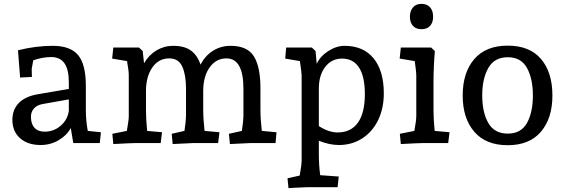

<svg xmlns="http://www.w3.org/2000/svg" viewBox="-20 -740 2923 993"><path d="M44 -120Q44 -173 77.5 -207.5Q111 -242 178 -253L336 -280V-313Q336 -380 313.5 -412.5Q291 -445 244 -445Q223 -445 198 -440.5Q173 -436 152 -428L144 -384L145 -342L84 -339L73 -480Q165 -503 253 -503Q344 -503 384 -455Q424 -407 424 -296V-170Q424 -117 434 -63L502 -56L496 0H359L346 -78Q326 -40 283.5 -15Q241 10 190 10Q123 10 83.5 -25.5Q44 -61 44 -120ZM211 -59Q258 -59 293.5 -89.5Q329 -120 336 -166V-226L201 -202Q172 -197 156 -179.5Q140 -162 140 -136Q140 -99 158.5 -79Q177 -59 211 -59Z M1164 -48 1231 -63Q1239 -117 1239 -140V-281Q1239 -438 1151 -438Q1098 -438 1065 -392.5Q1032 -347 1031 -273V-170Q1031 -126 1038 -63L1115 -56L1108 0H977L873 5L868 -48L934 -63Q942 -117 942 -140V-281Q942 -352 923 -395Q904 -438 855 -438Q801 -438 768.5 -392Q736 -346 735 -273V-170Q735 -123 741 -63L818 -56L811 0H678Q659 0 566 5L561 -48L636 -63Q646 -117 646 -140V-350Q646 -375 637 -424L560 -437L566 -494H699L718 -476L725 -413Q750 -456 789.5 -479.5Q829 -503 876 -503Q934 -503 967.5 -478.5Q1001 -454 1017 -406Q1042 -453 1082.5 -478Q1123 -503 1172 -503Q1260 -503 1293.5 -448Q1327 -393 1327 -283V-170Q1327 -126 1334 -63L1410 -56L1405 0H1273L1169 5Z M1467 182 1530 168Q1540 114 1540 88V-350Q1540 -363 1531 -424L1455 -437L1460 -494H1593L1612 -476L1618 -410Q1636 -449 1678 -476Q1720 -503 1762 -503Q1859 -503 1912 -438.5Q1965 -374 1965 -257Q1965 -179 1935.5 -118.5Q1906 -58 1853 -24Q1800 10 1733 10Q1684 10 1629 -12V58Q1629 114 1636 166L1732 173L1726 228H1572L1504 231L1472 233ZM1726 -55Q1795 -55 1831 -105.5Q1867 -156 1867 -253Q1867 -344 1837 -390.5Q1807 -437 1749 -437Q1695 -437 1662 -394Q1629 -351 1629 -282V-88Q1680 -55 1726 -55Z M2048 -48 2123 -63Q2133 -117 2133 -140V-350Q2133 -368 2125 -424L2047 -437L2053 -494H2210L2229 -476Q2226 -444 2224 -398.5Q2222 -353 2222 -320V-170Q2222 -123 2228 -63L2305 -56L2298 0H2165Q2146 0 2053 5ZM2100 -653Q2100 -683 2115.5 -701.5Q2131 -720 2160 -720Q2188 -720 2204 -702.5Q2220 -685 2220 -653Q2220 -624 2204.5 -606.5Q2189 -589 2160 -589Q2131 -589 2115.5 -606.5Q2100 -624 2100 -653Z M2373 -246Q2373 -365 2433 -434.5Q2493 -504 2606 -504Q2719 -504 2778 -435Q2837 -366 2837 -246Q2837 -128 2777.5 -58.5Q2718 11 2606 11Q2493 11 2433 -58.5Q2373 -128 2373 -246ZM2736 -246Q2736 -333 2705.5 -388.5Q2675 -444 2606 -444Q2537 -444 2505.5 -388.5Q2474 -333 2474 -246Q2474 -159 2505.5 -104Q2537 -49 2606 -49Q2675 -49 2705.5 -104Q2736 -159 2736 -246Z"/></svg>

Font: Andada Pro Medium
Style: Regular
Weight: 500
Designer: Carolina Giovagnoli
Foundry: Huerta Tipografica
Version: Version 3.005; ttfautohint (v1.8.4)